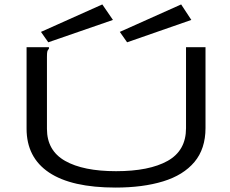

<svg xmlns="http://www.w3.org/2000/svg" viewBox="-20 -836 1040 867"><path d="M502 11Q303 11 201.5 -57Q100 -125 100 -255V-623H201V-616Q195 -610 193.5 -603Q192 -596 192 -579V-254Q192 -156 274 -109.5Q356 -63 504 -63Q654 -63 737 -109.5Q820 -156 820 -257V-623H908V-258Q908 -164 858 -104.5Q808 -45 716.5 -17Q625 11 502 11ZM554 -645 521 -692 798 -816 844 -746ZM198 -645 165 -692 442 -816 490 -746Z"/></svg>

Font: Inconsolata UltraExpanded
Style: Regular
Weight: 400
Width: 9
Monospace: yes
Designer: Raph Levien, Cyreal, Brenton Simpson
Foundry: Raph Levien, Cyreal, Google
Version: Version 3.000; ttfautohint (v1.8.2.53-6de2)